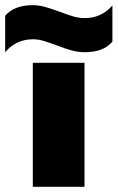

<svg xmlns="http://www.w3.org/2000/svg" viewBox="-87 -723 455 743"><path d="M-67 -662Q-32 -703 40 -703Q62 -703 84.5 -697Q107 -691 143 -678Q174 -666 196.5 -659.5Q219 -653 241 -653Q306 -653 348 -702V-562Q314 -521 241 -521Q216 -521 191.5 -527.5Q167 -534 134 -547Q101 -559 81 -565Q61 -571 40 -571Q-24 -571 -67 -521ZM40 -480H240V0H40Z"/></svg>

Font: Prompt ExtraBold
Style: Regular
Weight: 800
Designer: Katatrad Team
Foundry: CadsonDemak
Version: Version 1.000